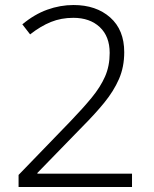

<svg xmlns="http://www.w3.org/2000/svg" viewBox="-20 -811 612 765"><path d="M54 -66V-114L260 -327Q310 -379 345 -421.5Q380 -464 398.5 -506Q417 -548 417 -600Q417 -666 377.5 -703Q338 -740 272 -740Q224 -740 183 -723.5Q142 -707 100 -674L69 -714Q117 -754 168.5 -772.5Q220 -791 273 -791Q363 -791 419 -741.5Q475 -692 475 -603Q475 -544 454 -496Q433 -448 395.5 -402Q358 -356 307 -305L129 -122V-119H506V-66Z"/></svg>

Font: Noto Sans Malayalam UI Light
Style: Regular
Weight: 300
Designer: Jelle Bosma - Monotype Design Team
Foundry: Monotype Imaging Inc.
Version: Version 2.104; ttfautohint (v1.8.4.7-5d5b)